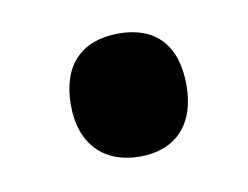

<svg xmlns="http://www.w3.org/2000/svg" viewBox="-35 -476 326 252"><g transform="rotate(-10 127.5 -350.0)"><path d="M57 -350C57 -298 87 -268 135 -268C182 -268 211 -297 211 -350C211 -404 183 -432 135 -432C85 -432 57 -403 57 -350Z"/></g></svg>

Font: Noto Sans Devanagari ExtraCondensed
Style: Bold
Weight: 700
Width: 2
Designer: Jelle Bosma - Monotype Design Team
Foundry: Monotype Imaging Inc.
Version: Version 2.004